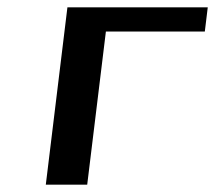

<svg xmlns="http://www.w3.org/2000/svg" viewBox="-20 -504 587 524"><path d="M539 -418 547 -484H164L105 0H218L269 -418Z"/></svg>

Font: Gamestation Extended
Style: Italic
Weight: 400
Width: 7
Designer: Jonas Hecksher
Foundry: Jonas Hecksher, Playtypeª, e-types AS
Version: Version 1.003